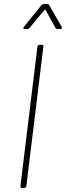

<svg xmlns="http://www.w3.org/2000/svg" viewBox="-20 -919 323 939"><path d="M80 -10 163 -690Q165 -700 174 -700H184Q194 -700 192 -690L109 -10Q107 0 98 0H88Q78 0 80 -10ZM98 -789 182 -893Q187 -899 195 -899H210Q219 -899 221 -893L281 -789L283 -784Q283 -777 274 -777H262Q255 -777 251 -783L203 -870Q202 -872 200 -872Q198 -872 197 -870L125 -783Q121 -777 113 -777H102Q96 -777 94.5 -781Q93 -785 98 -789Z"/></svg>

Font: Barlow Semi Condensed Thin
Style: Italic
Weight: 250
Width: 4
Italic angle: -7°
Designer: Jeremy Tribby
Foundry: Tribby Type
Version: Version 1.408